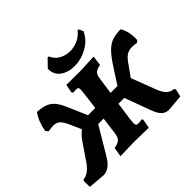

<svg xmlns="http://www.w3.org/2000/svg" viewBox="-214 -1136 1404 1404"><g transform="rotate(-45 488.0 -434.5)"><path d="M990 -510 975 -497Q947 -502 929 -502Q892 -502 867.5 -484.5Q843 -467 815 -424L760 -347L835 -151Q868 -68 925 -68L935 -56L921 4L794 15Q760 15 737 -8Q714 -31 697 -80L624 -278H564L544 -138Q541 -114 541 -101Q541 -84 546.5 -78.5Q552 -73 566 -73Q578 -73 588 -74.5Q598 -76 602 -77L610 -68L596 3L560 2L451 0Q407 0 303 4L315 -69Q357 -76 373 -92.5Q389 -109 394 -152L410 -278H354L233 -74Q204 -25 176.5 -5Q149 15 115 15L-14 4L-15 -56L-7 -68Q21 -68 50.5 -92Q80 -116 106 -158L171 -253Q203 -305 243 -335L201 -429Q182 -470 163.5 -486Q145 -502 112 -502Q91 -502 61 -496L44 -516Q58 -599 100 -657Q153 -654 186 -640.5Q219 -627 242 -597.5Q265 -568 287 -514L347 -376H422L440 -522L442 -547Q442 -562 437 -566.5Q432 -571 417 -571Q405 -571 397 -570Q389 -569 387 -569L379 -580L392 -645L529 -644Q554 -644 597 -647L679 -650L669 -574Q632 -567 618 -554.5Q604 -542 599 -515L579 -375H650L744 -519Q780 -572 809.5 -600Q839 -628 874 -640Q909 -652 960 -652Q995 -594 990 -510ZM437 -884 448 -883Q465 -842 503 -820.5Q541 -799 587 -799Q628 -799 667 -817Q706 -835 732 -869L743 -868L758 -834Q729 -770 665 -734.5Q601 -699 532 -699Q466 -699 422 -731.5Q378 -764 379 -824Z"/></g></svg>

Font: Alegreya SC ExtraBold
Style: Italic
Weight: 800
Italic angle: -7°
Designer: Juan Pablo del Peral
Foundry: Huerta Tipografica
Version: Version 2.007; ttfautohint (v1.6)